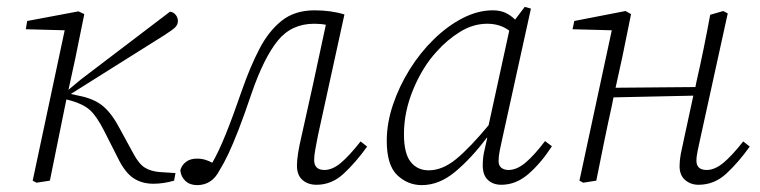

<svg xmlns="http://www.w3.org/2000/svg" viewBox="-20 -525 2208 558"><path d="M86 6 75 0 168 -437 55 -440 59 -464 208 -492 225 -484 199 -356 179 -264 215 -294 474 -491Q484 -490 490.5 -482Q497 -474 497 -464Q497 -453 488.5 -445Q480 -437 458 -423L186 -252L208 -247Q251 -239 277 -218.5Q303 -198 326 -155L368 -78Q384 -48 401.5 -37.5Q419 -27 444 -25L490 -22L486 0Q455 9 426 9Q392 9 367.5 -7.5Q343 -24 323 -65L282 -146Q261 -187 242 -204.5Q223 -222 188 -232L173 -236L168 -212Q157 -159 146.5 -106Q136 -53 125 0Z M553 13Q532 13 519 1Q506 -11 504 -30Q508 -45 520.5 -54.5Q533 -64 552 -64Q566 -64 577 -60.5Q588 -57 597 -52Q615 -83 635.5 -133.5Q656 -184 684 -265Q707 -331 734 -383Q761 -435 799 -465Q837 -495 894 -495Q942 -495 981 -483L904 -131Q900 -110 896.5 -91.5Q893 -73 893 -60Q893 -31 923 -31Q946 -31 970.5 -51.5Q995 -72 1028 -114L1047 -99Q1014 -53 979 -20.5Q944 12 900 12Q875 12 859 -2Q843 -16 843 -44Q843 -73 856 -128L890 -281L927 -453Q912 -456 893 -456Q827 -456 787 -406.5Q747 -357 712 -256Q690 -191 673.5 -148.5Q657 -106 644 -78.5Q631 -51 618 -30Q596 13 553 13Z M1154 -135Q1154 -79 1173.5 -54.5Q1193 -30 1226 -30Q1266 -30 1306 -63Q1346 -96 1400 -161L1460 -436Q1433 -456 1396 -456Q1355 -456 1317 -432.5Q1279 -409 1249 -375Q1209 -332 1181.5 -266.5Q1154 -201 1154 -135ZM1437 12Q1413 12 1398 -2Q1383 -16 1383 -44Q1383 -64 1386.5 -81.5Q1390 -99 1396 -124L1395 -125Q1349 -64 1302.5 -25.5Q1256 13 1206 13Q1165 13 1134.5 -16Q1104 -45 1104 -116Q1104 -167 1122 -220.5Q1140 -274 1170.5 -323Q1201 -372 1241 -411Q1281 -450 1325 -472.5Q1369 -495 1412 -495Q1433 -495 1448.5 -488Q1464 -481 1477 -468L1505 -505L1523 -500L1440 -123Q1436 -105 1432.5 -88Q1429 -71 1429 -57Q1429 -44 1437 -37.5Q1445 -31 1458 -31Q1482 -31 1507.5 -52.5Q1533 -74 1564 -115L1584 -100Q1553 -52 1516.5 -20Q1480 12 1437 12Z M2010 12Q1987 12 1971 -2Q1955 -16 1955 -42Q1955 -59 1958.5 -77.5Q1962 -96 1968 -122L1995 -247L1763 -242L1758 -217Q1746 -163 1735 -109Q1724 -55 1713 0L1675 6L1664 0L1758 -437L1644 -440L1649 -464L1798 -493L1814 -484L1789 -361L1769 -270L2001 -272L2004 -287Q2015 -335 2025 -384Q2035 -433 2044 -482L2082 -493L2095 -486L2016 -126Q2012 -107 2008 -89Q2004 -71 2004 -58Q2004 -31 2034 -31Q2057 -31 2082 -51.5Q2107 -72 2140 -114L2159 -99Q2126 -53 2091 -20.5Q2056 12 2010 12Z"/></svg>

Font: Source Serif 4 SmText Light
Style: Italic
Weight: 300
Italic angle: -12°
Designer: Frank Grießhammer
Foundry: Adobe
Version: Version 4.005;hotconv 1.1.0;makeotfexe 2.6.0